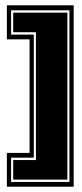

<svg xmlns="http://www.w3.org/2000/svg" viewBox="-20 -655 309 727"><path d="M6 52V-76H92V-506H6V-635H259V52ZM22 34H243V-616H22V-524H108V-58H22ZM30 25V-49H116V-533H30V-607H235V25Z"/></svg>

Font: Alumni Sans Collegiate One
Style: Regular
Weight: 400
Designer: Robert E. Leuschke
Foundry: Robert E. Leuschke
Version: Version 1.100